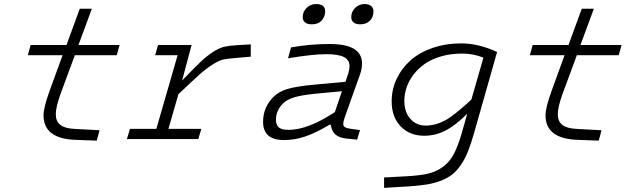

<svg xmlns="http://www.w3.org/2000/svg" viewBox="-20 -680 3109 939"><path d="M275.9 -220.2Q252.9 -155.8 252.9 -121.1Q252.9 -86.4 274.9 -69.3Q296.9 -52.2 341.8 -49.8L466.8 -43L453.1 7.8L348.1 3.9Q192.9 -2 192.9 -116.2Q192.9 -152.8 221.2 -231.9L286.1 -410.2H116.2L129.9 -460H305.2L370.1 -637.2H429.2L363.8 -460H564.9L550.8 -410.2H346.2Z M615.7 -49.8H744.6L848.6 -410.2H738.8L752.9 -460H917L870.6 -286.1Q928.2 -346.2 960 -376.5Q991.7 -406.7 1022.5 -426.3Q1053.2 -445.8 1076.2 -451.2Q1099.1 -456.5 1137.7 -459L1206.5 -462.9V-402.8L1127 -396Q1089.4 -392.6 1071 -388.7Q1052.7 -384.8 1021 -365.2Q989.3 -345.7 955.1 -314.9Q920.9 -284.2 852.5 -219.2L803.7 -49.8H964.8L949.7 0H600.6Z M1505.4 -561Q1482.9 -561 1471.7 -570.6Q1460.4 -580.1 1460.4 -596.2Q1460.4 -622.1 1479.5 -641.1Q1498.5 -660.2 1525.4 -660.2Q1570.3 -660.2 1570.3 -625Q1570.3 -599.1 1553.5 -580.1Q1536.6 -561 1505.4 -561ZM1741.7 -561Q1720.2 -561 1709 -570.6Q1697.8 -580.1 1697.8 -596.2Q1697.8 -622.6 1716.8 -641.4Q1735.8 -660.2 1762.7 -660.2Q1783.7 -660.2 1795.2 -650.6Q1806.6 -641.1 1806.6 -625Q1806.6 -596.2 1788.8 -578.6Q1771 -561 1741.7 -561ZM1664.6 -102.1Q1658.7 -83.5 1658.7 -74.2Q1658.7 -63 1667.2 -57.9Q1675.8 -52.7 1696.8 -49.8L1740.7 -43.9L1726.6 2.9L1677.7 -2Q1639.2 -5.4 1620.6 -22Q1602.1 -38.6 1597.7 -69.8H1591.3Q1523.9 -29.8 1472.9 -12.5Q1421.9 4.9 1368.7 4.9Q1266.6 4.9 1266.6 -84Q1266.6 -155.3 1317.4 -206.1Q1342.8 -231.4 1384 -244.4Q1425.3 -257.3 1517.6 -266.1L1669.4 -279.8L1683.6 -321.8Q1689.5 -341.8 1689.5 -356Q1689.5 -386.2 1662.8 -400.6Q1636.2 -415 1574.7 -415Q1510.3 -415 1388.7 -395L1403.3 -448.2Q1498 -464.8 1590.3 -464.8Q1672.4 -464.8 1711.4 -440.9Q1750.5 -417 1750.5 -369.1Q1750.5 -343.3 1741.7 -318.8ZM1391.6 -44.9Q1485.4 -44.9 1617.7 -131.8L1652.3 -233.9L1527.3 -222.2Q1450.2 -214.4 1416 -203.1Q1381.8 -191.9 1363.8 -173.8Q1329.6 -139.6 1329.6 -94.2Q1329.6 -69.3 1343.3 -57.1Q1356.9 -44.9 1391.6 -44.9Z M2238.3 -28.8 2265.1 -124Q2206.5 -65.4 2157.5 -40.8Q2108.4 -16.1 2055.2 -16.1Q1983.4 -16.1 1939.5 -62Q1895.5 -107.9 1895.5 -184.1Q1895.5 -241.7 1919.2 -293Q1942.9 -344.2 1986.1 -383.3Q2029.3 -422.4 2094 -445.1Q2158.7 -467.8 2236.3 -467.8Q2320.3 -467.8 2411.1 -425.8L2299.3 -32.2Q2284.2 21.5 2269.5 58.6Q2254.9 95.7 2234.9 125.2Q2214.8 154.8 2192.6 172.6Q2170.4 190.4 2137.2 203.4Q2104 216.3 2065.9 222.4Q2027.8 228.5 1973.1 231.9L1858.4 238.8V188L1967.3 182.1Q2033.2 178.7 2074.2 168.9Q2115.2 159.2 2147.5 135Q2179.7 110.8 2199.7 72.8Q2219.7 34.7 2238.3 -28.8ZM1957.5 -187Q1957.5 -131.8 1986.8 -98.9Q2016.1 -65.9 2061.5 -65.9Q2109.4 -65.9 2155.3 -90.3Q2201.2 -114.7 2285.2 -192.9L2344.2 -397.9Q2295.9 -418 2240.2 -418Q2184.1 -418 2136.5 -404.1Q2088.9 -390.1 2056.4 -366.9Q2023.9 -343.8 2001.2 -313.5Q1978.5 -283.2 1968 -251.2Q1957.5 -219.2 1957.5 -187Z M2731 -220.2Q2708 -155.8 2708 -121.1Q2708 -86.4 2730 -69.3Q2752 -52.2 2796.9 -49.8L2921.9 -43L2908.2 7.8L2803.2 3.9Q2647.9 -2 2647.9 -116.2Q2647.9 -152.8 2676.3 -231.9L2741.2 -410.2H2571.3L2585 -460H2760.3L2825.2 -637.2H2884.3L2818.8 -460H3020L3005.9 -410.2H2801.3Z"/></svg>

Font: IntelOne Mono Light
Style: Italic
Weight: 300
Italic angle: -16°
Designer: Fred Shallcrass
Foundry: Frere-Jones Type LLC
Version: Version 1.200;hotconv 1.1.0;makeotfexe 2.6.0;FJTRelease1.2